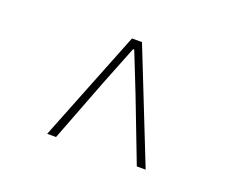

<svg xmlns="http://www.w3.org/2000/svg" viewBox="-72 -787 744 612"><g transform="rotate(20 300.0 -481.0)"><path d="M133 -292 283 -670H317L467 -292H437L354 -508L302 -639H298L246 -508L163 -292Z"/></g></svg>

Font: TypoPRO Source Code Pro
Style: Italic
Weight: 200
Italic angle: -11°
Monospace: yes
Designer: Paul D. Hunt, Teo Tuominen
Foundry: Adobe Systems Incorporated
Version: Version 1.030;PS 1.0;hotconv 1.0.84;makeotf.lib2.5.63406